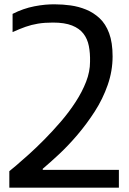

<svg xmlns="http://www.w3.org/2000/svg" viewBox="-20 -865 596 885"><path d="M23 -76Q31 -82 55 -102.5Q79 -123 113 -153.5Q147 -184 185 -222.5Q223 -261 260.5 -304.5Q298 -348 328.5 -395Q359 -442 377 -488.5Q395 -535 395 -580Q396 -620 389.5 -653Q383 -686 364.5 -710Q346 -734 312 -747.5Q278 -761 224 -761Q185 -761 155 -756Q125 -751 98 -741.5Q71 -732 38 -717V-801Q87 -826 138.5 -836Q190 -846 235 -845Q269 -845 305.5 -840Q342 -835 376.5 -821Q411 -807 439 -781Q467 -755 483 -712Q499 -669 499 -605Q499 -538 476.5 -473.5Q454 -409 417 -351.5Q380 -294 337 -243.5Q294 -193 251.5 -153.5Q209 -114 177 -87V-82H528V0H23Z"/></svg>

Font: Matangi SemiBold
Style: Regular
Weight: 600
Designer: Prashant Pant
Foundry: The Graphic Ant
Version: Version 3.002